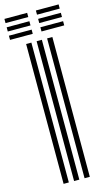

<svg xmlns="http://www.w3.org/2000/svg" viewBox="-184 -1013 598 1061"><g transform="rotate(-15 115.0 -482.5)"><path d="M160 0V-800H190V0ZM40 0V-800H70V0ZM100 0V-800H130V0ZM140 -941V-965H270V-941ZM-40 -941V-965H90V-941ZM-40 -893V-917H90V-893ZM140 -893V-917H270V-893ZM-40 -845V-869H90V-845ZM140 -845V-869H270V-845Z"/></g></svg>

Font: Big Shoulders Inline Display Black
Style: Regular
Weight: 900
Designer: Patric King
Foundry: XO Type Co
Version: Version 1.000